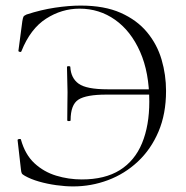

<svg xmlns="http://www.w3.org/2000/svg" viewBox="-20 -656 665 688"><path d="M242 12Q214 12 181.5 7.5Q149 3 119.5 -5.5Q90 -14 69 -26Q60 -31 58 -35Q56 -39 55 -49L43 -154Q43 -157 48.5 -158Q54 -159 55 -156Q70 -102 103.5 -71Q137 -40 181.5 -26.5Q226 -13 273 -13Q356 -13 409.5 -46.5Q463 -80 489 -143Q515 -206 515 -292Q515 -396 482 -470.5Q449 -545 392.5 -585Q336 -625 265 -625Q201 -625 145 -589Q89 -553 57 -473Q56 -469 51 -470Q46 -471 46 -474L60 -580Q62 -592 64 -596Q66 -600 75 -604Q127 -621 177 -628.5Q227 -636 269 -636Q354 -636 412.5 -610Q471 -584 507 -540.5Q543 -497 559 -442.5Q575 -388 575 -330Q575 -248 548 -184.5Q521 -121 474 -77Q427 -33 367 -10.5Q307 12 242 12ZM221 -225Q221 -263 221.5 -283.5Q222 -304 222 -326Q222 -349 221 -370.5Q220 -392 220 -416Q220 -419 226 -419Q232 -419 232 -416Q234 -376 262 -356Q290 -336 365 -336H542V-317H361Q289 -317 261 -299Q233 -281 233 -225Q233 -222 227 -222Q221 -222 221 -225Z"/></svg>

Font: Cormorant Infant Light
Style: Regular
Weight: 300
Designer: Christian Thalmann (Catharsis Fonts)
Foundry: Catharsis Fonts
Version: Version 4.001